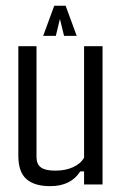

<svg xmlns="http://www.w3.org/2000/svg" viewBox="-20 -634 418 660"><path d="M152.8 5.9Q98.1 5.9 70.6 -18.6Q43 -43 43 -99.1V-475.1H105.5V-93.8Q105.5 -69.8 120.6 -58.6Q135.7 -47.4 169.9 -47.4Q204.6 -47.4 230.7 -59.1Q256.8 -70.8 269 -91.8V-475.1H332.5V0H269V-44.9H255.9Q223.6 5.9 152.8 5.9ZM171.9 -510.7H128.4L166.5 -614.3H205.6L243.7 -510.7H200.2L186 -568.8Z"/></svg>

Font: Agdasima
Style: Regular
Weight: 400
Width: 3
Designer: The DocRepair Project, Patric King
Foundry: Google
Version: Version 2.002